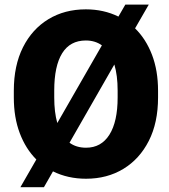

<svg xmlns="http://www.w3.org/2000/svg" viewBox="-20 -761 728 828"><path d="M661.6 -369.6V-340.8Q661.6 -231.9 621.8 -153.6Q582 -75.2 512 -32.7Q441.9 9.8 351.1 9.8Q272.5 9.8 208.5 -22L169.4 46.4H67.9L136.7 -73.2Q90.8 -119.1 65.2 -186.8Q39.6 -254.4 39.6 -340.8V-369.6Q39.6 -478.5 79.1 -557.1Q118.7 -635.7 188.7 -678.2Q258.8 -720.7 350.1 -720.7Q427.2 -720.7 490.7 -689.5L520.5 -741.2H621.6L562.5 -638.7Q609.4 -592.8 635.5 -524.7Q661.6 -456.5 661.6 -369.6ZM213.9 -340.8Q213.9 -276.4 227.1 -230.5L419.4 -565.4Q390.1 -586.4 350.1 -586.4Q282.2 -586.4 248 -531.2Q213.9 -476.1 213.9 -370.6ZM487.3 -340.8V-370.6Q487.3 -436 473.1 -482.9L279.8 -145.5Q309.1 -124 351.1 -124Q416.5 -124 451.9 -180.2Q487.3 -236.3 487.3 -340.8Z"/></svg>

Font: Vazirmatn RD UI FD Black
Style: Regular
Weight: 900
Designer: Saber Rastikerdar
Foundry: Saber Rastikerdar
Version: Version 33.003